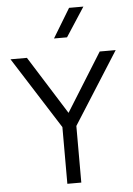

<svg xmlns="http://www.w3.org/2000/svg" viewBox="-62 -996 724 1042"><g transform="rotate(-5 300.0 -475.0)"><path d="M262 0V-309L13.5 -700H103L302 -383L499.5 -700H586.5L338 -308.5V0ZM258.5 -792 354.5 -950.5H432.5L329.5 -792Z"/></g></svg>

Font: Geologica Thin Roman ExtraLight
Style: Regular
Weight: 250
Version: Version 1.010;gftools[0.9.28]